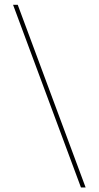

<svg xmlns="http://www.w3.org/2000/svg" viewBox="-20 -688 423 823"><path d="M56 -667.5 347 115.5H327L36 -667.5Z"/></svg>

Font: Anek Devanagari Medium Thin
Style: Regular
Weight: 250
Version: Version 1.003